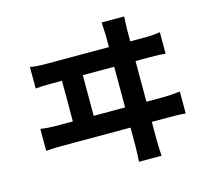

<svg xmlns="http://www.w3.org/2000/svg" viewBox="-117 -930 1233 1122"><g transform="rotate(-15 500.0 -368.5)"><path d="M403 -275H593V-521H403ZM722 -275H833Q865 -275 926 -282V-149Q898 -153 833 -153H722V-42Q722 -4 726 53H589Q593 -2 593 -40V-153H180Q115 -153 82 -149V-282Q127 -275 180 -275H277V-521H216Q151 -521 117 -517V-647Q154 -640 216 -640H593V-712Q593 -729 589 -790H725Q722 -728 722 -712V-640H810Q858 -640 903 -647V-517Q874 -521 810 -521H722Z"/></g></svg>

Font: Noto Sans Korean Bold
Style: Bold
Weight: 700
Designer: Ryoko NISHIZUKA  (kana & ideographs); Paul D. Hunt (Latin, Greek & Cyrillic); Wenlong ZHANG  (bopomofo); Sandoll Communi
Foundry: Adobe Systems Incorporated
Version: Version 1.000;PS 1;hotconv 1.0.78;makeotf.lib2.5.61930